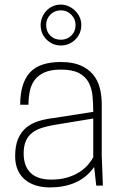

<svg xmlns="http://www.w3.org/2000/svg" viewBox="-20 -808 531 836"><path d="M196 8Q164 8 136.5 -0.5Q109 -9 89 -25.5Q69 -42 57.5 -67.5Q46 -93 46 -128Q46 -174 59 -204Q72 -234 94.5 -252.5Q117 -271 147.5 -280.5Q178 -290 213 -294L386 -321Q386 -356 383 -389Q380 -422 366.5 -448Q353 -474 324.5 -489.5Q296 -505 245 -505Q202 -505 174.5 -493Q147 -481 131.5 -460.5Q116 -440 110 -412Q104 -384 104 -352H68Q68 -445 109.5 -491.5Q151 -538 245 -538Q297 -538 331 -523Q365 -508 385.5 -483Q406 -458 414.5 -425Q423 -392 423 -355V-130L428 0H399L390 -81Q328 8 196 8ZM203 -26Q243 -26 274 -35.5Q305 -45 327 -59.5Q349 -74 363.5 -91Q378 -108 386 -123V-292L216 -264Q187 -259 163 -251.5Q139 -244 121 -230.5Q103 -217 93 -195Q83 -173 83 -140Q83 -85 113 -55.5Q143 -26 203 -26ZM245 -610Q209 -610 183 -635.5Q157 -661 157 -699Q157 -716 163.5 -732Q170 -748 181.5 -760.5Q193 -773 209 -780.5Q225 -788 245 -788Q262 -788 278 -781Q294 -774 306.5 -762Q319 -750 326.5 -734Q334 -718 334 -699Q334 -662 308 -636Q282 -610 245 -610ZM245 -635Q272 -635 290.5 -653Q309 -671 309 -699Q309 -725 290.5 -744Q272 -763 245 -763Q218 -763 199.5 -744.5Q181 -726 181 -699Q181 -671 199 -653Q217 -635 245 -635Z"/></svg>

Font: Tanohe Sans ExtraLight
Style: Regular
Weight: 250
Designer: Village Type and Design LLC & Cristiano Sobral
Foundry: Cooper Hewitt Smithsonian Design Museum
Version: Version 1.00;May 30, 2020;FontCreator 12.0.0.2522 64-bit; tt